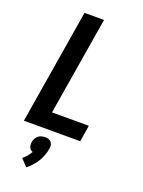

<svg xmlns="http://www.w3.org/2000/svg" viewBox="-181 -816 861 1156"><g transform="rotate(20 250.0 -238.0)"><path d="M31 0 152 -735H277L173 -105H409L392 0ZM140 259 98 214Q112 203 124 189Q136 175 145 159Q137 156 131.5 151Q126 146 122.5 138.5Q119 131 118.5 122.5Q118 114 119 105Q121 94 126.5 83Q132 72 141 64Q150 56 162.5 52.5Q175 49 186 49Q197 49 207.5 52.5Q218 56 225 64Q232 72 233.5 83Q235 94 233 105Q230 127 222 148.5Q214 170 202 190Q190 210 174 227.5Q158 245 140 259Z"/></g></svg>

Font: Iosevka Term Curly XBd Obl
Style: Regular
Weight: 800
Italic angle: -9°
Designer: Belleve Invis
Foundry: Belleve Invis
Version: Version 32.3.0